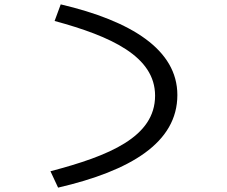

<svg xmlns="http://www.w3.org/2000/svg" viewBox="-20 -755 1040 879"><path d="M246 104C578 27 792 -102 792 -320C792 -527 582 -659 258 -735L230 -659C488 -589 690 -497 690 -317C690 -128 481 -42 211 29Z"/></svg>

Font: Inconsolata UltraExpanded
Style: Regular
Weight: 400
Width: 9
Monospace: yes
Designer: Raph Levien, Cyreal, Brenton Simpson
Foundry: Raph Levien, Cyreal, Google
Version: Version 3.100